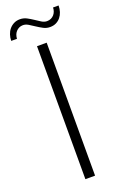

<svg xmlns="http://www.w3.org/2000/svg" viewBox="-173 -912 613 960"><g transform="rotate(-20 133.5 -432.0)"><path d="M0 0ZM156 0H104.5V-707.5H156ZM195 -808Q207 -808 216.5 -812.5Q226 -817 232.5 -824.5Q239 -832 242.5 -841.8Q246 -851.5 246 -862H275.5Q275.5 -844.5 270.5 -828.8Q265.5 -813 255.8 -801Q246 -789 232 -782Q218 -775 199.5 -775Q180.5 -775 164 -783.8Q147.5 -792.5 132.2 -802.8Q117 -813 102.5 -821.8Q88 -830.5 74 -830.5Q62.5 -830.5 53.2 -826Q44 -821.5 37.2 -814Q30.5 -806.5 27 -796.8Q23.5 -787 23 -776.5H-7.5Q-7.5 -793.5 -2.2 -809.2Q3 -825 13 -837Q23 -849 37.2 -856.2Q51.5 -863.5 69.5 -863.5Q89 -863.5 105.5 -854.8Q122 -846 137.2 -835.8Q152.5 -825.5 166.5 -816.8Q180.5 -808 195 -808Z"/></g></svg>

Font: Lato Light
Style: Regular
Weight: 300
Designer: Lukasz Dziedzic
Foundry: tyPoland Lukasz Dziedzic
Version: Version 2.007; 2014-02-27